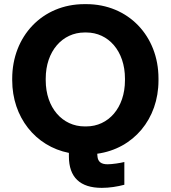

<svg xmlns="http://www.w3.org/2000/svg" viewBox="-20 -734 825 928"><path d="M581 49C562 54 522 60 500 60C469 60 453 48 451 21L450 9C625 -15 746 -159 746 -345V-355C746 -560 600 -714 397 -714H388C184 -714 39 -558 39 -354V-346C39 -168 151 -27 313 5V22C313 123 367 174 472 174C509 174 547 168 581 159ZM201 -346V-354C201 -487 282 -577 389 -577H397C504 -577 584 -487 584 -354V-346C584 -213 504 -123 397 -123H389C282 -123 201 -213 201 -346Z"/></svg>

Font: Fixel Display Bold
Style: Bold
Weight: 700
Designer: AlfaBravo + MacPaw
Foundry: Kyrylo Tkachov, Marchela Mozhyna, Serhii Makarenko, Maria Weinstein, Zakhar Kryvoshyya
Version: Version 1.211